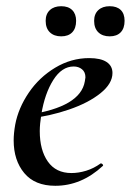

<svg xmlns="http://www.w3.org/2000/svg" viewBox="-20 -586 421 618"><path d="M24 -134Q24 -157 29 -185Q39 -238 72.5 -287.5Q106 -337 157.5 -368Q209 -399 267 -399Q304 -399 323 -386.5Q342 -374 342 -351Q342 -317 303.5 -286Q265 -255 202.5 -233.5Q140 -212 71 -204L73 -217Q239 -242 253 -324Q255 -334 255 -337Q255 -354 244 -363Q233 -372 217 -372Q179 -372 151.5 -328.5Q124 -285 113 -218Q108 -186 108 -164Q108 -103 134 -66Q160 -29 210 -29Q233 -29 257.5 -36.5Q282 -44 304 -60H305Q308 -60 310.5 -57Q313 -54 311 -52Q242 12 158 12Q92 12 58 -29Q24 -70 24 -134ZM283 -519Q283 -541 296.5 -553.5Q310 -566 333 -566Q356 -566 368.5 -554Q381 -542 381 -519Q381 -495 368.5 -482Q356 -469 333 -469Q310 -469 296.5 -482Q283 -495 283 -519ZM127 -519Q127 -541 140.5 -553.5Q154 -566 177 -566Q200 -566 212.5 -553.5Q225 -541 225 -519Q225 -495 212.5 -482Q200 -469 177 -469Q154 -469 140.5 -482Q127 -495 127 -519Z"/></svg>

Font: Cormorant Infant SemiBold
Style: Italic
Weight: 600
Italic angle: -10°
Designer: Christian Thalmann (Catharsis Fonts)
Foundry: Catharsis Fonts
Version: Version 4.000